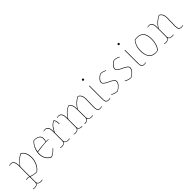

<svg xmlns="http://www.w3.org/2000/svg" viewBox="320 -2157 3860 3860"><g transform="rotate(-45 2250.5 -227.0)"><path d="M157 -19Q130 -27 108 -27Q86 -27 67 -22L65 -31Q85 -38 109 -38Q133 -38 157 -30V-337Q157 -470 71 -470Q45 -470 32 -462L26 -469Q41 -481 74 -481Q170 -481 170 -337V-316Q204 -373 259.5 -419Q315 -465 364 -485Q417 -457 443 -399Q469 -341 469 -264Q469 -187 433.5 -110Q398 -33 332 15Q239 15 170 -13V133Q170 201 256 201Q274 201 296 196L298 205Q280 212 250 212Q220 212 194 199Q168 186 163 160Q158 186 132.5 199Q107 212 77 212Q47 212 29 205L31 196Q53 201 71 201Q157 201 157 133ZM362 -471Q316 -453 257.5 -402.5Q199 -352 170 -296V-26Q235 4 329 4Q390 -44 422.5 -117Q455 -190 455 -262.5Q455 -335 432 -390.5Q409 -446 362 -471Z M733 -485Q906 -485 906 -367Q906 -329 892 -292Q920 -293 960 -293V-283Q950 -283 941 -283Q799 -283 627 -256Q624 -230 624 -207Q624 -137 658 -79.5Q692 -22 754 1Q791 -14 829 -42.5Q867 -71 891 -103L900 -97Q875 -64 833.5 -32.5Q792 -1 752 15Q686 -9 648 -71Q610 -133 610 -209Q610 -285 643 -360.5Q676 -436 733 -485ZM893 -367Q893 -474 737 -474Q652 -401 629 -268Q738 -286 881 -292Q893 -331 893 -367Z M1144 -67Q1144 1 1230 1Q1248 1 1270 -4L1272 5Q1254 12 1224 12Q1194 12 1168 -1Q1142 -14 1137 -40Q1132 -14 1106.5 -1Q1081 12 1051 12Q1021 12 1003 5L1005 -4Q1027 1 1045 1Q1131 1 1131 -67V-338Q1131 -471 1045 -471Q1019 -471 1006 -463L1000 -470Q1015 -482 1048 -482Q1144 -482 1144 -338V-314Q1199 -444 1303 -485Q1339 -444 1339 -362Q1339 -357 1339 -353H1326Q1326 -358 1326 -363Q1326 -434 1298 -471Q1244 -446 1210.5 -402.5Q1177 -359 1144 -290Z M1788 -331Q1788 -437 1717 -473Q1602 -421 1528 -292V-67Q1528 1 1614 1H1627L1628 11Q1622 12 1600 12Q1578 12 1552 -1Q1526 -14 1521 -40Q1516 -14 1490.5 -1Q1465 12 1435 12Q1405 12 1387 5L1389 -4Q1411 1 1429 1Q1515 1 1515 -67V-338Q1515 -471 1429 -471Q1403 -471 1390 -463L1384 -470Q1399 -482 1432 -482Q1528 -482 1528 -338V-311Q1596 -431 1718 -485Q1801 -448 1801 -328Q1801 -323 1801 -319V-315Q1835 -373 1885 -417.5Q1935 -462 1989 -485Q2072 -448 2072 -328Q2072 -323 2072 -319L2067 -110Q2067 -103 2067 -96Q2067 -47 2080.5 -21.5Q2094 4 2143 4Q2169 4 2182 -4L2188 3Q2173 15 2140 15Q2086 15 2070 -13.5Q2054 -42 2054 -97Q2054 -103 2054 -110L2059 -319Q2059 -325 2059 -331Q2059 -437 1988 -473Q1932 -447 1883.5 -400.5Q1835 -354 1801 -296L1803 -67Q1803 1 1889 1Q1907 1 1929 -4L1931 5Q1913 12 1883 12Q1853 12 1827.5 -1Q1802 -14 1797 -40Q1792 -14 1766 -1Q1740 12 1718 12Q1696 12 1690 11L1691 1H1704Q1790 1 1790 -67L1788 -291V-319Q1788 -325 1788 -331Z M2292 -107V-470H2305V-110Q2305 -77 2306.5 -60.5Q2308 -44 2315.5 -26.5Q2323 -9 2338.5 -2.5Q2354 4 2380.5 4Q2407 4 2420 -4L2426 3Q2411 15 2378 15Q2324 15 2308 -13Q2292 -41 2292 -107ZM2320 -644Q2320 -635 2314 -628Q2308 -621 2298 -621Q2288 -621 2282 -628Q2276 -635 2276 -644Q2276 -666 2298 -666Q2320 -666 2320 -644Z M2522 -344Q2522 -319 2559 -293Q2596 -267 2640.5 -248.5Q2685 -230 2722 -202.5Q2759 -175 2759 -146Q2759 -100 2719 -56Q2679 -12 2627 15Q2552 15 2483 -27L2489 -36Q2562 4 2625 4Q2673 -21 2709.5 -62Q2746 -103 2746 -146Q2746 -171 2709 -197Q2672 -223 2627.5 -241.5Q2583 -260 2546 -287.5Q2509 -315 2509 -349.5Q2509 -384 2546.5 -424.5Q2584 -465 2626 -485Q2697 -485 2758 -450L2752 -441Q2692 -474 2629 -474Q2589 -454 2555.5 -416.5Q2522 -379 2522 -344Z M2908 -344Q2908 -319 2945 -293Q2982 -267 3026.5 -248.5Q3071 -230 3108 -202.5Q3145 -175 3145 -146Q3145 -100 3105 -56Q3065 -12 3013 15Q2938 15 2869 -27L2875 -36Q2948 4 3011 4Q3059 -21 3095.5 -62Q3132 -103 3132 -146Q3132 -171 3095 -197Q3058 -223 3013.5 -241.5Q2969 -260 2932 -287.5Q2895 -315 2895 -349.5Q2895 -384 2932.5 -424.5Q2970 -465 3012 -485Q3083 -485 3144 -450L3138 -441Q3078 -474 3015 -474Q2975 -454 2941.5 -416.5Q2908 -379 2908 -344Z M3305 -107V-470H3318V-110Q3318 -77 3319.5 -60.5Q3321 -44 3328.5 -26.5Q3336 -9 3351.5 -2.5Q3367 4 3393.5 4Q3420 4 3433 -4L3439 3Q3424 15 3391 15Q3337 15 3321 -13Q3305 -41 3305 -107ZM3333 -644Q3333 -635 3327 -628Q3321 -621 3311 -621Q3301 -621 3295 -628Q3289 -635 3289 -644Q3289 -666 3311 -666Q3333 -666 3333 -644Z M3712 13Q3610 13 3563.5 -55.5Q3517 -124 3517 -239Q3517 -376 3598 -474Q3630 -481 3663 -481Q3766 -481 3812 -421.5Q3858 -362 3858 -249Q3858 -92 3777 6Q3745 13 3712 13ZM3715 2Q3744 2 3771 -4Q3845 -98 3845 -248Q3845 -357 3802 -413.5Q3759 -470 3660 -470Q3631 -470 3604 -464Q3530 -373 3530 -240Q3530 2 3715 2Z M4366 -331Q4366 -437 4295 -473Q4237 -447 4184.5 -398.5Q4132 -350 4099 -292V-67Q4099 1 4185 1Q4203 1 4225 -4L4227 5Q4209 12 4179 12Q4149 12 4123 -1Q4097 -14 4092 -40Q4087 -14 4061.5 -1Q4036 12 4006 12Q3976 12 3958 5L3960 -4Q3982 1 4000 1Q4086 1 4086 -67V-338Q4086 -471 4000 -471Q3974 -471 3961 -463L3955 -470Q3970 -482 4003 -482Q4099 -482 4099 -338V-311Q4133 -370 4186 -415Q4239 -460 4296 -485Q4379 -448 4379 -328Q4379 -323 4379 -319L4374 -110Q4374 -103 4374 -96Q4374 -47 4387.5 -21.5Q4401 4 4450 4Q4476 4 4489 -4L4495 3Q4480 15 4447 15Q4393 15 4377 -13.5Q4361 -42 4361 -97Q4361 -103 4361 -110L4366 -319Q4366 -325 4366 -331Z"/></g></svg>

Font: Almendra Display
Style: Regular
Weight: 400
Designer: Ana Sanfelippo
Foundry: Ana Sanfelippo
Version: Version 1.004